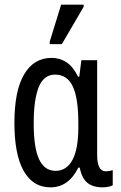

<svg xmlns="http://www.w3.org/2000/svg" viewBox="-20 -796 519 826"><path d="M197 10Q122 10 82 -60.5Q42 -131 42 -267Q42 -406 84 -476.5Q126 -547 202 -547Q237 -547 265.5 -528.5Q294 -510 316 -466H321L330 -537H398V-129Q398 -59 435 -59Q450 -59 465 -64V1Q459 5 446 7.5Q433 10 422 10Q380 10 356 -9.5Q332 -29 323 -75H317Q275 10 197 10ZM219 -61Q266 -61 291.5 -107.5Q317 -154 317 -249V-267Q317 -374 293 -424.5Q269 -475 217 -475Q168 -475 146.5 -421Q125 -367 125 -266Q125 -159 148.5 -110Q172 -61 219 -61ZM194 -606V-617L243 -776H340V-767L246 -606Z"/></svg>

Font: Noto Sans ExtraCondensed
Style: Regular
Weight: 400
Width: 2
Designer: Monotype Design Team
Foundry: Monotype Imaging Inc.
Version: Version 2.013; ttfautohint (v1.8.4.7-5d5b)